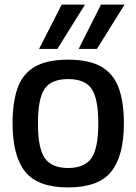

<svg xmlns="http://www.w3.org/2000/svg" viewBox="-20 -810 596 840"><path d="M35 -270Q35 -363 57 -425Q79 -487 132.5 -518Q186 -549 278 -549Q370 -549 423.5 -518Q477 -487 499.5 -425Q522 -363 522 -270Q522 -128 466.5 -59Q411 10 278 10Q145 10 90 -59Q35 -128 35 -270ZM146 -270Q146 -160 176.5 -117.5Q207 -75 278 -75Q349 -75 379.5 -117.5Q410 -160 410 -270Q410 -378 381 -421Q352 -464 278 -464Q204 -464 175 -421Q146 -378 146 -270ZM324 -596 422 -790H525L404 -596ZM151 -596 250 -790H352L231 -596Z"/></svg>

Font: Georama Medium
Style: Regular
Weight: 500
Designer: Jean-Baptiste Levee
Foundry: Production Type
Version: Version 1.000